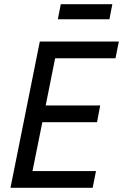

<svg xmlns="http://www.w3.org/2000/svg" viewBox="-20 -896 587 916"><path d="M30 0 170 -698H547L531 -618H243L198 -393H458L443 -313H182L135 -80H438L422 0ZM270 -876H516L502 -804H256Z"/></svg>

Font: IBM Plex Sans Condensed Text
Style: Italic
Weight: 450
Width: 3
Italic angle: -11°
Designer: Mike Abbink, Paul van der Laan, Pieter van Rosmalen
Foundry: Bold Monday
Version: Version 1.1